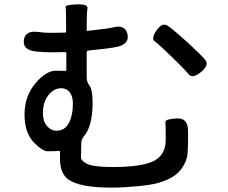

<svg xmlns="http://www.w3.org/2000/svg" viewBox="-20 -809 1040 877"><path d="M489 48Q343 48 291 10Q254 -18 254 -83V-115Q254 -120 249 -120Q229 -118 197 -118Q175 -118 137 -156Q92 -201 92 -285Q92 -369 141 -427.5Q190 -486 235 -486Q266 -486 278 -485Q283 -485 283 -490V-566Q283 -571 278 -571Q252 -570 221 -570Q180 -570 143 -574Q83 -581 89 -626Q95 -671 154 -663Q180 -659 216 -659Q246 -659 276 -660Q282 -660 282 -665V-692Q282 -767 279.5 -777Q277 -787 330 -789Q383 -791 379.5 -770.5Q376 -750 376 -692V-672Q376 -667 381 -668Q478 -679 493 -683Q551 -699 562 -654Q573 -608 514 -595Q483 -588 383 -578Q376 -577 376 -570V-455Q376 -435 388 -419Q403 -399 403 -341Q403 -232 363 -186Q351 -172 351 -153V-148Q350 -118 350 -88Q350 -77 373 -63Q402 -46 496 -46Q599 -46 658 -64Q737 -88 737 -171Q737 -238 735.5 -251.5Q734 -265 786 -268Q839 -272 839 -210V-174Q839 -143 837 -112Q835 -72 805 -33Q775 6 701 27Q670 36 604 42Q543 48 489 48ZM239 -212Q277 -212 296 -250Q313 -283 313 -336Q313 -369 298.5 -387.5Q284 -406 260 -406Q225 -406 200.5 -373.5Q176 -341 176 -292Q176 -255 194.5 -233.5Q213 -212 239 -212ZM898 -480Q859 -448 841.5 -470Q824 -492 764.5 -549.5Q705 -607 687 -620Q669 -633 695 -670Q721 -708 746.5 -691Q772 -674 837 -615Q898 -559 917.5 -535.5Q937 -512 898 -480Z"/></svg>

Font: Resource Han Rounded JP Medium
Style: Regular
Weight: 500
Designer: Cyano Hao (round all glyphs); Ryoko NISHIZUKA 西塚涼子 (kana, bopomofo & ideographs); Paul D. Hunt (Latin, Greek & Cyrillic)
Foundry: Cyano Hao
Version: 0.990